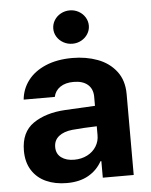

<svg xmlns="http://www.w3.org/2000/svg" viewBox="-54 -792 665 846"><g transform="rotate(-5 279.0 -368.5)"><path d="M228.5 -311.5Q282.2 -314.9 360.4 -318.4V-361.3Q359.4 -394.5 337.4 -413.1Q315.4 -431.6 275.4 -431.6Q239.3 -431.6 216.3 -416Q193.4 -400.4 187.5 -373H49.8Q54.2 -419.9 82.3 -457Q110.4 -494.1 160.6 -515.6Q210.9 -537.1 279.3 -537.1Q339.8 -537.1 390.9 -518.1Q441.9 -499 472.9 -458.7Q503.9 -418.5 503.9 -357.4V0H367.2V-73.2H363.3Q342.3 -34.7 303.5 -12.5Q264.6 9.8 208 9.8Q156.2 9.8 116.5 -8.1Q76.7 -25.9 54 -61.5Q31.2 -97.2 31.2 -148.4Q31.2 -230.5 86.4 -268.6Q141.6 -306.6 228.5 -311.5ZM249 -89.8Q281.2 -89.8 306.9 -103Q332.5 -116.2 346.7 -139.2Q360.8 -162.1 360.4 -189.5V-228Q337.4 -227.5 303.7 -225.6Q270 -223.6 252 -221.7Q213.9 -217.8 191.9 -200.2Q169.9 -182.6 169.9 -152.3Q169.9 -122.6 191.7 -106.2Q213.4 -89.8 249 -89.8ZM207 -672.9Q207 -692.9 217.5 -710Q228 -727.1 246.3 -737.1Q264.6 -747.1 286.1 -747.1Q307.1 -747.1 325.2 -737.1Q343.3 -727.1 353.8 -710Q364.3 -692.9 364.3 -672.9Q364.3 -653.3 353.8 -636.5Q343.3 -619.6 325.2 -609.6Q307.1 -599.6 286.1 -599.6Q264.6 -599.6 246.3 -609.6Q228 -619.6 217.5 -636.5Q207 -653.3 207 -672.9Z"/></g></svg>

Font: Pretendard JP
Style: Bold
Weight: 700
Designer: Base glyphs from Inter by Rasmus Andersson; Hangeul glyphs from Noto Sans CJK(Source Han Sans) by Jang Soo-young and Kan
Foundry: Kil Hyung-jin
Version: Version 1.309